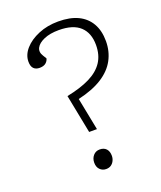

<svg xmlns="http://www.w3.org/2000/svg" viewBox="-136 -804 754 901"><g transform="rotate(-20 241.5 -354.0)"><path d="M184 -374Q254 -388 300 -411Q346 -434 369 -469Q392 -504 392 -554Q392 -614 357 -646.5Q322 -679 251 -679Q207 -679 177 -666Q147 -653 137 -633.5Q127 -614 141 -592L152 -574Q149 -561 138 -552Q127 -543 107 -543Q88 -543 77.5 -554Q67 -565 67 -588Q67 -622 93 -651.5Q119 -681 163.5 -699.5Q208 -718 262 -718Q321 -718 360.5 -699Q400 -680 421 -643.5Q442 -607 442 -555Q442 -504 419.5 -462Q397 -420 350 -390Q303 -360 229 -343L261 -181H222ZM195 -37Q195 -58 207.5 -72.5Q220 -87 240 -87Q261 -87 272.5 -74.5Q284 -62 284 -40Q284 -27 278.5 -15.5Q273 -4 263 3Q253 10 238 10Q220 10 207.5 -2.5Q195 -15 195 -37Z"/></g></svg>

Font: Literata 18pt ExtraLight
Style: Italic
Weight: 250
Italic angle: -2°
Designer: Latin by Veronika Burian and Jose Scaglione. Greek by Irene Vlachou. Cyrillic by Vera Evstafieva
Foundry: TypeTogether
Version: Version 3.103;gftools[0.9.29]